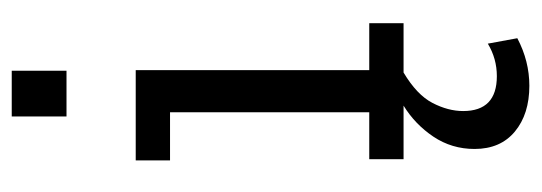

<svg xmlns="http://www.w3.org/2000/svg" viewBox="-310 -380 900 319"><g transform="rotate(-90 139.5 -221.0)"><path d="M105 -560V-651H181V-560ZM226 140 235 189Q197 209 156 209Q109 209 80 185Q51 161 51 118Q51 80 71.5 49.5Q92 19 123 0H34V-57H112V-388H32V-445H182V-57H260V0H178Q141 22 127.5 48Q114 74 114 99Q114 155 172 155Q201 155 226 140Z"/></g></svg>

Font: Zilla Slab
Style: Regular
Weight: 400
Designer: Typotheque.com
Foundry: Typotheque type foundry
Version: Version 1.1; 2017; ttfautohint (v1.6)